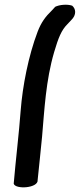

<svg xmlns="http://www.w3.org/2000/svg" viewBox="-20 -715 343 826"><path d="M142 -579C102 -474 77 -344 69 -240C62 -144 47 -21 39 75C45 101 146 95 142 59C146 16 156 -70 161 -127C171 -241 177 -369 213 -491C231 -552 244 -585 270 -611L286 -628C311 -652 306 -678 290 -691H289C271 -697 237 -696 216 -685V-684L203 -670C175 -643 157 -618 142 -579Z"/></svg>

Font: Stray Cat
Style: ExBlkObl
Weight: 1000
Version: Version 1.0